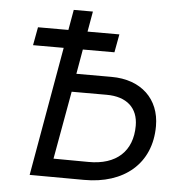

<svg xmlns="http://www.w3.org/2000/svg" viewBox="-51 -749 762 799"><g transform="rotate(5 330.0 -349.5)"><path d="M102 0 329 1C495 2 608 -90 608 -248C608 -361 530 -436 406 -436H259L277 -539H409L423 -615H290L305 -700H225L210 -615H83L69 -539H197ZM195 -76 246 -360H392C477 -360 524 -316 524 -242C524 -136 458 -74 341 -75Z"/></g></svg>

Font: Fixel Display 20240404
Style: Italic
Weight: 400
Italic angle: -10°
Designer: AlfaBravo + MacPaw
Foundry: Kyrylo Tkachov, Marchela Mozhyna, Serhii Makarenko, Maria Weinstein, Zakhar Kryvoshyya
Version: Version 1.211;Glyphs 3.2 (3225)